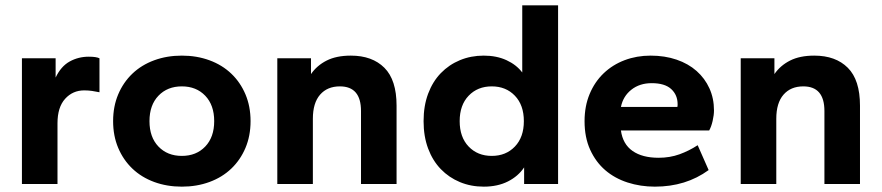

<svg xmlns="http://www.w3.org/2000/svg" viewBox="-20 -688 3298 718"><path d="M62 0V-470H188V-398Q208 -440 240.5 -458Q273 -476 312 -476Q340 -476 352 -470V-343Q338 -346 324 -348Q310 -350 295 -350Q252 -350 223.5 -318.5Q195 -287 195 -227V0Z M660 10Q604 10 556.5 -7.5Q509 -25 475 -57.5Q441 -90 422 -135Q403 -180 403 -235Q403 -290 422 -335Q441 -380 475 -412.5Q509 -445 556.5 -462.5Q604 -480 660 -480Q716 -480 763.5 -462.5Q811 -445 845 -412.5Q879 -380 898 -335Q917 -290 917 -235Q917 -180 898 -135Q879 -90 845 -57.5Q811 -25 763.5 -7.5Q716 10 660 10ZM660 -105Q714 -105 747.5 -140Q781 -175 781 -235Q781 -295 747.5 -330Q714 -365 660 -365Q606 -365 572.5 -330Q539 -295 539 -235Q539 -175 572.5 -140Q606 -105 660 -105Z M1330 0V-273Q1330 -365 1251 -365Q1204 -365 1177 -334Q1150 -303 1150 -244V0H1017V-470H1143V-411Q1165 -443 1201.5 -461.5Q1238 -480 1292 -480Q1372 -480 1417.5 -434.5Q1463 -389 1463 -293V0Z M1789 10Q1741 10 1700 -7Q1659 -24 1628.5 -55.5Q1598 -87 1581 -132.5Q1564 -178 1564 -235Q1564 -292 1581 -337.5Q1598 -383 1628.5 -414.5Q1659 -446 1700 -463Q1741 -480 1789 -480Q1837 -480 1874 -463Q1911 -446 1933 -417V-668H2067V0H1940V-62Q1918 -29 1879.5 -9.5Q1841 10 1789 10ZM1819 -105Q1872 -105 1905.5 -140Q1939 -175 1939 -235Q1939 -295 1905.5 -330Q1872 -365 1819 -365Q1766 -365 1732.5 -330Q1699 -295 1699 -235Q1699 -175 1732.5 -140Q1766 -105 1819 -105Z M2429 10Q2375 10 2327 -5.5Q2279 -21 2243.5 -51.5Q2208 -82 2187 -128Q2166 -174 2166 -235Q2166 -291 2185 -336.5Q2204 -382 2237.5 -414Q2271 -446 2316 -463Q2361 -480 2413 -480Q2466 -480 2510 -465Q2554 -450 2585 -422.5Q2616 -395 2633 -357.5Q2650 -320 2650 -275Q2650 -258 2645 -236Q2640 -214 2632 -200H2302Q2309 -149 2345.5 -123.5Q2382 -98 2443 -98Q2485 -98 2521 -111Q2557 -124 2589 -145L2630 -52Q2545 10 2429 10ZM2417 -377Q2372 -377 2341 -352.5Q2310 -328 2302 -288H2513Q2514 -291 2514 -298Q2514 -333 2490 -355Q2466 -377 2417 -377Z M3063 0V-273Q3063 -365 2984 -365Q2937 -365 2910 -334Q2883 -303 2883 -244V0H2750V-470H2876V-411Q2898 -443 2934.5 -461.5Q2971 -480 3025 -480Q3105 -480 3150.5 -434.5Q3196 -389 3196 -293V0Z"/></svg>

Font: Celebes
Style: Bold
Weight: 700
Designer: Anugrah Pasau
Foundry: Lafontype
Version: Version 1.000; ttfautohint (v1.8.4)